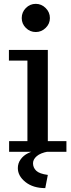

<svg xmlns="http://www.w3.org/2000/svg" viewBox="-20 -781 365 988"><path d="M25.9 0ZM71.8 84Q71.8 59.1 86.2 39.1Q100.6 19 123.8 7.6Q147 -3.9 173.6 -10Q200.2 -16.1 227.1 -16.1V-1Q188.5 5.9 169.2 22.5Q149.9 39.1 149.9 59.1Q149.9 81.5 166.3 97.4Q182.6 113.3 226.1 119.1L212.9 187Q150.4 187 111.1 155.8Q71.8 124.5 71.8 84ZM91.8 -688Q91.8 -718.3 113 -739.7Q134.3 -761.2 164.1 -761.2Q193.4 -761.2 215.1 -739.5Q236.8 -717.8 236.8 -688Q236.8 -658.7 215.1 -637.5Q193.4 -616.2 164.1 -616.2Q134.3 -616.2 113 -637.5Q91.8 -658.7 91.8 -688ZM226.1 -523.9V-54.7H321.8V0H26.9V-54.7H121.1V-469.2H25.9V-523.9Z"/></svg>

Font: Trocchi
Style: Regular
Weight: 400
Designer: vernon adams
Version: Version 1.0; ttfautohint (v0.8) -l 6 -r 50 -G 100